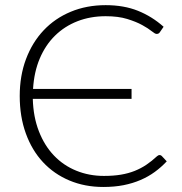

<svg xmlns="http://www.w3.org/2000/svg" viewBox="-20 -736 724 764"><path d="M615 -119Q620 -119 623.5 -115.5L643.5 -94Q621.5 -70.5 595.8 -51.8Q570 -33 539.2 -19.8Q508.5 -6.5 471.8 0.8Q435 8 391 8Q317.5 8 256.2 -17.8Q195 -43.5 151 -90.8Q107 -138 82.8 -205Q58.5 -272 58.5 -354Q58.5 -434.5 83.5 -501Q108.5 -567.5 153.5 -615.2Q198.5 -663 261.5 -689.2Q324.5 -715.5 400.5 -715.5Q473 -715.5 529 -693Q585 -670.5 631 -629.5L615.5 -607Q611.5 -601 603 -601Q597 -601 583.5 -612Q570 -623 546 -636.2Q522 -649.5 486.2 -660.5Q450.5 -671.5 400.5 -671.5Q339.5 -671.5 288.2 -651.5Q237 -631.5 199 -594.2Q161 -557 138.2 -503.2Q115.5 -449.5 111.5 -382H503.5V-342.5H110.5Q112.5 -270.5 134.8 -213.5Q157 -156.5 194.8 -117Q232.5 -77.5 283.5 -56.8Q334.5 -36 393.5 -36Q431.5 -36 461.2 -41Q491 -46 516 -56Q541 -66 562.5 -80.5Q584 -95 605 -114.5Q607.5 -116.5 610 -117.8Q612.5 -119 615 -119Z"/></svg>

Font: Lato Light
Style: Regular
Weight: 300
Designer: Lukasz Dziedzic
Foundry: tyPoland Lukasz Dziedzic
Version: Version 2.007; 2014-02-27